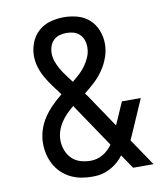

<svg xmlns="http://www.w3.org/2000/svg" viewBox="-84 -813 768 890"><g transform="rotate(-10 300.0 -367.5)"><path d="M279 8Q253 8 227.5 3.5Q202 -1 178.5 -12.5Q155 -24 136 -42Q117 -60 104.5 -83Q92 -106 86 -131.5Q80 -157 80 -183Q80 -214 89.5 -244.5Q99 -275 116.5 -301.5Q134 -328 156.5 -350.5Q179 -373 204 -393Q187 -415 170.5 -437.5Q154 -460 140 -484Q126 -508 117.5 -535Q109 -562 109 -590Q109 -622 121 -652.5Q133 -683 157 -704.5Q181 -726 212.5 -734.5Q244 -743 276 -743Q308 -743 339.5 -734.5Q371 -726 395 -704.5Q419 -683 431 -652Q443 -621 443 -589Q443 -557 432 -526Q421 -495 403 -468.5Q385 -442 361.5 -420Q338 -398 312 -378Q315 -374 317.5 -370Q320 -366 323 -363L428 -207L474 -312H563L495 -156Q492 -149 488.5 -141.5Q485 -134 482 -127L568 0H472L427 -66Q405 -36 372.5 -16.5Q340 3 303 7Q297 7 291 7.5Q285 8 279 8ZM266 -441Q284 -455 300.5 -470.5Q317 -486 330 -504.5Q343 -523 351.5 -544Q360 -565 360 -588Q360 -605 354.5 -621Q349 -637 337 -648.5Q325 -660 309 -664.5Q293 -669 276 -669Q259 -669 243 -664.5Q227 -660 215 -648.5Q203 -637 197.5 -621Q192 -605 192 -588Q192 -568 198.5 -549.5Q205 -531 214.5 -514Q224 -497 236 -481Q248 -465 260 -449L261 -448Q261 -448 261 -448Q261 -448 261 -447Q262 -446 263.5 -444Q265 -442 266 -441ZM284 -66Q299 -66 314 -70Q329 -74 342.5 -82Q356 -90 367.5 -101Q379 -112 387 -124L254 -321Q253 -324 251.5 -326Q250 -328 248 -330Q231 -316 215.5 -300.5Q200 -285 188 -266.5Q176 -248 169 -227Q162 -206 162 -184Q162 -160 170.5 -137Q179 -114 196 -97Q213 -80 236.5 -73Q260 -66 284 -66Z"/></g></svg>

Font: Iosevka Curly Extended
Style: Regular
Weight: 400
Width: 7
Monospace: yes
Designer: Belleve Invis
Foundry: Belleve Invis
Version: Version 11.1.0; ttfautohint (v1.8.3)